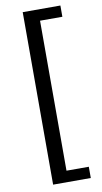

<svg xmlns="http://www.w3.org/2000/svg" viewBox="-104 -843 564 1059"><g transform="rotate(-10 177.5 -313.0)"><path d="M315 -796V-733H190V107H315V170H104V-796Z"/></g></svg>

Font: Kinto Sans Med
Style: Regular
Weight: 500
Designer: Authors: Ryoko NISHIZUKA  (kana & ideographs); Paul D. Hunt (Latin, Greek & Cyrillic); Wenlong ZHANG  (bopomofo); Sandol
Foundry: Adobe Systems Incorporated, ookami Inc.
Version: Version 0.001